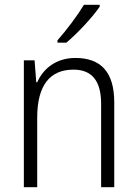

<svg xmlns="http://www.w3.org/2000/svg" viewBox="-20 -785 576 805"><path d="M398 -757V-765H332C305 -720 260 -660 221 -616V-606H258C305 -645 369 -714 398 -757ZM296 -542C215 -542 161 -497 136 -440H132L125 -532H80V0H136V-292C136 -427 189 -493 288 -493C364 -493 404 -448 404 -349V0H459V-356C459 -484 402 -542 296 -542Z"/></svg>

Font: Noto Sans Khmer SemiCondensed Light
Style: Regular
Weight: 300
Width: 4
Designer: Danh Hong and the Monotype Design Team
Foundry: Monotype Imaging Inc.
Version: Version 2.004